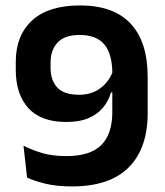

<svg xmlns="http://www.w3.org/2000/svg" viewBox="-20 -672 606 706"><path d="M274.5 -652Q397.5 -652 460.2 -585.2Q523 -518.5 523 -389V-255.5Q523 -126.5 453.2 -56.5Q383.5 13.5 244.5 13.5Q188 13.5 147.2 3.5Q106.5 -6.5 79.5 -19L66.5 -136Q97.5 -120.5 135 -109.2Q172.5 -98 224 -98Q311 -98 352 -138.2Q393 -178.5 393 -260.5V-401.5Q393 -473 364 -508.2Q335 -543.5 272.5 -543.5Q218 -543.5 192 -515.8Q166 -488 166 -442.5V-423Q166 -376.5 190.8 -350Q215.5 -323.5 271 -323.5Q301 -323.5 325.8 -334.2Q350.5 -345 368.8 -365.5Q387 -386 396.5 -414L416.5 -332H388Q379 -300 358.2 -275.5Q337.5 -251 304.5 -237.2Q271.5 -223.5 223.5 -223.5Q131 -223.5 84.5 -274.2Q38 -325 38 -415.5V-445Q38 -541.5 98 -596.8Q158 -652 274.5 -652Z"/></svg>

Font: Anek Latin SemiBold
Style: Regular
Weight: 600
Designer: Yesha Goshar
Foundry: Ek Type
Version: Version 1.003